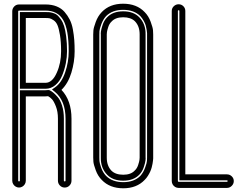

<svg xmlns="http://www.w3.org/2000/svg" viewBox="-20 -817 1325 1034"><path d="M292 156V-178Q292 -216 281 -244Q270 -272 260 -282.5Q250 -293 239 -299Q232 -298 225 -298H119V156Q119 166 114 174.5Q109 183 100.5 188Q92 193 82.5 193Q73 193 64.5 188Q56 183 51 174.5Q46 166 46 156V-756Q46 -771 56.5 -782Q67 -793 83 -793H225Q259 -793 285 -782.5Q311 -772 327.5 -753Q344 -734 355.5 -711.5Q367 -689 372.5 -658.5Q378 -628 380 -601Q382 -574 382 -541Q382 -484 364.5 -426Q347 -368 311 -333Q365 -276 365 -178V156Q365 171 354.5 182Q344 193 328.5 193Q313 193 302.5 182Q292 171 292 156ZM244 -332 249 -330Q257 -326 266.5 -318.5Q276 -311 290.5 -294.5Q305 -278 314.5 -247.5Q324 -217 324 -178V156Q324 160 328.5 160Q333 160 333 156V-178Q333 -274 276 -322L260 -335L277 -347Q312 -372 331 -427.5Q350 -483 350 -541Q350 -658 320.5 -709Q291 -760 225 -760H83Q78 -760 78 -756V156Q78 160 82.5 160Q87 160 87 156V-331H225Q232 -331 239 -332ZM225 -339H87V-752H225Q237 -752 244.5 -751.5Q252 -751 266 -747Q280 -743 288.5 -735.5Q297 -728 308 -712.5Q319 -697 325.5 -675.5Q332 -654 336.5 -619.5Q341 -585 341 -541Q341 -510 334.5 -476.5Q328 -443 315 -411Q302 -379 278.5 -359Q255 -339 225 -339ZM119 -371H225Q262 -371 286 -426Q309 -477 309 -541Q309 -592 303 -628Q297 -664 289.5 -681.5Q282 -699 268.5 -708Q255 -717 247 -718.5Q239 -720 225 -720H119Z M644 197Q571 197 528 152Q507 131 495.5 99.5Q484 68 483 54Q482 40 482 31V-631Q482 -639 483 -653Q484 -667 495.5 -698.5Q507 -730 528 -752Q571 -797 643 -797Q716 -797 759 -752Q780 -731 791.5 -699.5Q803 -668 804 -654Q805 -640 805 -631V31Q805 33 805 36Q805 39 804 47.5Q803 56 801.5 64.5Q800 73 797 84.5Q794 96 789 107Q784 118 776.5 130Q769 142 759 152Q716 197 644 197ZM643 -764Q585 -764 551 -730Q535 -712 525.5 -686Q516 -660 515.5 -649Q515 -638 515 -631V32Q515 39 515.5 50Q516 61 525 86.5Q534 112 551 130Q585 164 644 164Q702 164 736 130Q752 112 761.5 86Q771 60 771.5 49Q772 38 772 31V-632Q772 -634 772 -638.5Q772 -643 770 -655.5Q768 -668 765 -679Q762 -690 754 -704.5Q746 -719 736 -730Q702 -764 643 -764ZM557 124Q522 88 523 32V-631Q522 -634 523.5 -647Q525 -660 533 -684Q541 -708 557 -724Q588 -756 643.5 -756Q699 -756 730 -724Q765 -688 764 -632V31Q765 34 763.5 47Q762 60 754 84Q746 108 730 124Q699 156 643.5 156Q588 156 557 124ZM581 -701Q569 -690 563 -671.5Q557 -653 556 -644.5Q555 -636 555 -632V32Q555 76 580 102Q602 124 644 124Q685 124 706 101Q718 90 724 71.5Q730 53 731 44.5Q732 36 732 32V-632Q732 -676 707 -702Q685 -724 643.5 -724Q602 -724 581 -701Z M1202 195H942Q932 195 923.5 190Q915 185 910 176.5Q905 168 905 158V-758Q905 -773 916 -783.5Q927 -794 942 -794Q957 -794 967.5 -783.5Q978 -773 978 -758V122H1202Q1217 122 1228 132.5Q1239 143 1239 158Q1239 173 1228 184Q1217 195 1202 195ZM938 -758V158Q938 162 942 162H1202Q1206 162 1206 158Q1206 154 1202 154H946V-758Q946 -762 942 -762Q938 -762 938 -758Z"/></svg>

Font: Soda Fountain
Style: Inline
Weight: 400
Version: Version 1.0